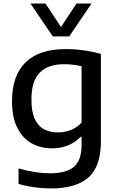

<svg xmlns="http://www.w3.org/2000/svg" viewBox="-20 -828 663 1078"><path d="M266 230Q223.5 230 175.5 223.8Q127.5 217.5 84 204.5V117.5Q132 131.5 176.2 138.2Q220.5 145 259.5 145Q353 145 395.5 108.2Q438 71.5 438 -15.5V-59.5H432.5Q404.5 -30 363.8 -12.5Q323 5 271 5Q210 5 159.2 -22.5Q108.5 -50 78 -108.5Q47.5 -167 47.5 -261Q47.5 -404 123.8 -478.2Q200 -552.5 349.5 -552.5Q399.5 -552.5 451.2 -545.2Q503 -538 546.5 -525V-34Q546.5 106 477 168Q407.5 230 266 230ZM306 -84.5Q342 -84.5 377.2 -97.8Q412.5 -111 438 -140V-456Q419 -461 393.8 -464.2Q368.5 -467.5 340 -467.5Q250 -467.5 203.2 -420.2Q156.5 -373 156.5 -270Q156.5 -199.5 175.8 -159Q195 -118.5 228.8 -101.5Q262.5 -84.5 306 -84.5ZM276.5 -623.5 151 -808H235.5L322.5 -676.5L409.5 -808H494L368.5 -623.5Z"/></svg>

Font: Encode Sans SmExp Md
Style: Regular
Weight: 500
Width: 6
Designer: Multiple Designers
Foundry: Impallari Type
Version: Version 3.002; ttfautohint (v1.8.3) -l 8 -r 50 -G 200 -x 14 